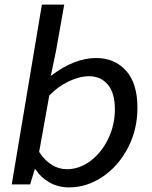

<svg xmlns="http://www.w3.org/2000/svg" viewBox="-20 -801 660 834"><path d="M134 -66H131L111 0H31L162 -781H259L223 -578L201 -473H203Q304 -549 397 -549Q478 -549 527.5 -494Q577 -439 577 -333Q577 -238 535.5 -158.5Q494 -79 425.5 -33Q357 13 280 13Q233 13 195 -8.5Q157 -30 134 -66ZM479 -326Q479 -398 448 -434Q417 -470 367 -470Q326 -470 278.5 -447.5Q231 -425 194 -386L150 -141Q200 -66 271 -66Q325 -66 373 -102Q421 -138 450 -198Q479 -258 479 -326Z"/></svg>

Font: Nebula Sans Medium
Style: Regular
Weight: 500
Italic angle: -9°
Designer: Paul D. Hunt for Adobe (as Source Sans)
Foundry: Nebula Entertainment & Broadcasting LLC
Version: Version 1.010